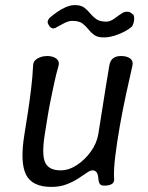

<svg xmlns="http://www.w3.org/2000/svg" viewBox="-20 -727 580 754"><path d="M428 -25Q430 -12 420 -5Q410 2 389 2Q376 2 371.5 -5.5Q367 -13 366 -27Q365 -42 359.5 -50Q354 -58 343 -58Q334 -58 320 -48Q306 -38 286.5 -25.5Q267 -13 241 -3Q215 7 182 7Q106 7 82 -41.5Q58 -90 76 -200Q83 -242 90 -288.5Q97 -335 102.5 -381Q108 -427 110 -469Q110 -482 118 -490Q126 -498 138.5 -502.5Q151 -507 165 -507Q180 -507 191 -502.5Q202 -498 207.5 -490Q213 -482 210 -469Q201 -438 193.5 -403.5Q186 -369 179 -334.5Q172 -300 166.5 -266Q161 -232 156 -200Q143 -119 157.5 -88.5Q172 -58 218 -58Q250 -58 281.5 -78.5Q313 -99 336.5 -131.5Q360 -164 366 -200Q373 -242 380 -288Q387 -334 394.5 -380Q402 -426 409 -468Q412 -488 423.5 -497.5Q435 -507 455 -507Q478 -507 491 -497.5Q504 -488 500 -469Q488 -417 474.5 -354.5Q461 -292 450 -229Q439 -166 432.5 -112.5Q426 -59 428 -25ZM172 -628Q166 -636 167.5 -643.5Q169 -651 176 -658Q188 -668 204 -679.5Q220 -691 238.5 -699Q257 -707 274 -707Q298 -707 311 -697Q324 -687 334 -674.5Q344 -662 358 -652Q372 -642 398 -642Q413 -642 430.5 -655Q448 -668 459 -675Q468 -681 479.5 -681Q491 -681 497 -674L503 -670Q507 -665 507 -655Q507 -645 504 -635Q501 -625 495 -620Q477 -605 445.5 -592.5Q414 -580 388 -580Q363 -580 349.5 -590Q336 -600 326.5 -612.5Q317 -625 303.5 -635Q290 -645 264 -645Q250 -645 234 -637Q218 -629 204 -621Q196 -615 188.5 -615.5Q181 -616 175 -623Z"/></svg>

Font: Winky Sans Light
Style: Italic
Weight: 300
Italic angle: -8.97852°
Designer: Simon Atzbach
Foundry: typofactur
Version: Version 1.205